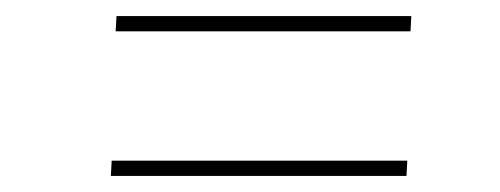

<svg xmlns="http://www.w3.org/2000/svg" viewBox="-20 -423 622 239"><path d="M124 -384 125 -403H492L491 -384ZM118 -204 119 -223H487L486 -204Z"/></svg>

Font: Literata 72pt
Style: Italic
Weight: 400
Italic angle: -2°
Designer: Latin by Veronika Burian and Jose Scaglione. Greek by Irene Vlachou. Cyrillic by Vera Evstafieva
Foundry: TypeTogether
Version: Version 3.002